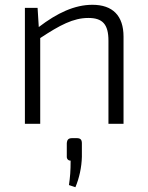

<svg xmlns="http://www.w3.org/2000/svg" viewBox="-20 -517 617 802"><path d="M137 -484H84V0H148V-358C230 -412 286 -442 349 -442C408 -442 433 -416 433 -347V0H496V-364C496 -451 451 -497 366 -497C292 -497 219 -463 142 -404ZM282 60C266 60 260 66 259 82V135C258 147 265 154 275 154C275 197 273 221 268 256L295 265C311 227 321 182 322 138V82C322 66 316 60 300 60Z"/></svg>

Font: SnT
Style: Regular
Weight: 300
Designer: Natanael Gama
Version: Version 1.001;PS 001.001;hotconv 1.0.70;makeotf.lib2.5.58329